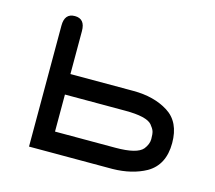

<svg xmlns="http://www.w3.org/2000/svg" viewBox="-74 -547 711 636"><g transform="rotate(15 281.5 -228.5)"><path d="M351.6 -70.3Q425.8 -70.3 445.3 -93.8Q459 -111.3 459 -128.9Q459 -146.5 456.1 -155.3Q453.1 -164.1 443.4 -175.8Q424.8 -197.3 351.6 -197.3H144.5V-70.3ZM74.2 0V-415Q74.2 -457 109.4 -457Q144.5 -457 144.5 -415V-267.6H360.4Q431.6 -267.6 480.5 -236.8Q529.3 -206.1 529.3 -133.8Q529.3 -58.6 474.6 -27.3Q426.8 -1 360.4 0Z"/></g></svg>

Font: Jura
Style: DemiBold
Weight: 600
Version: Version 2.5